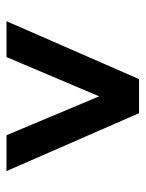

<svg xmlns="http://www.w3.org/2000/svg" viewBox="50 -814 442 583"><g transform="rotate(90 271.5 -522.0)"><path d="M390.1 -320.3 272 -601.6 152.8 -320.3H43.9L219.7 -722.7H323.2L499 -320.3Z"/></g></svg>

Font: Giphurs Medium
Style: Regular
Weight: 500
Version: Version 0.920; ttfautohint (v1.8.4.7-5d5b)